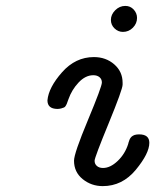

<svg xmlns="http://www.w3.org/2000/svg" viewBox="-20 -631 565 656"><path d="M142.1 -288.1Q146 -332 191.9 -384Q237.8 -436 300.8 -436Q341.8 -436 370.4 -411.1Q398.9 -386.2 398.9 -348.1V-341.8Q398.9 -325.7 351.1 -209.2Q303.2 -92.8 303.2 -81.8Q303.2 -70.8 311 -64Q318.8 -57.1 332 -57.1Q356.9 -57.1 382.1 -81.1Q407.2 -105 418 -139.2Q418 -140.1 418.9 -143.1Q419.9 -146 420.4 -147.5Q420.9 -148.9 421.9 -151.9Q422.9 -154.8 423.8 -156.5Q424.8 -158.2 426.5 -160.6Q428.2 -163.1 430.2 -164.6Q432.1 -166 434.6 -167.5Q437 -168.9 439.9 -169.9Q442.9 -170.9 447 -171.4Q451.2 -171.9 455.1 -171.9Q490.2 -171.9 490.2 -143.1Q490.2 -106.9 444.1 -51Q397.9 4.9 331.1 4.9Q292 4.9 262.5 -19Q232.9 -43 232.9 -82Q232.9 -106.9 280.5 -220.9Q328.1 -335 328.1 -349.1Q328.1 -360.4 320.1 -367.2Q312 -374 298.8 -374Q272 -374 248.5 -349.1Q225.1 -324.2 213.9 -292Q212.9 -290 210.9 -283.9Q209 -277.8 208 -275.9Q207 -273.9 204.6 -269.5Q202.1 -265.1 198.5 -263.7Q194.8 -262.2 189 -260.5Q183.1 -258.8 175.8 -258.8Q142.1 -259.3 142.1 -288.1ZM358.9 -563Q358.9 -581.1 373.5 -595.9Q388.2 -610.8 408.2 -610.8Q425.3 -610.8 436.8 -598.4Q448.2 -585.9 448.2 -569.8Q448.2 -550.8 434.1 -536.4Q419.9 -522 399.9 -522Q383.8 -522 371.3 -533.9Q358.9 -545.9 358.9 -563Z"/></svg>

Font: CMU Typewriter Text
Style: Italic
Weight: 500
Italic angle: -14.04°
Version: Version 0.7.0